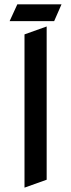

<svg xmlns="http://www.w3.org/2000/svg" viewBox="-20 -841 325 876"><path d="M192.9 -21 91.8 15.1V-684.1L192.9 -720.2ZM23.9 -744.6 59.1 -821.3H260.7L227.1 -744.6Z"/></svg>

Font: Redressed
Style: Regular
Weight: 400
Designer: Astigmatic (AOETI)
Foundry: Astigmatic (AOETI)
Version: Version 1.000